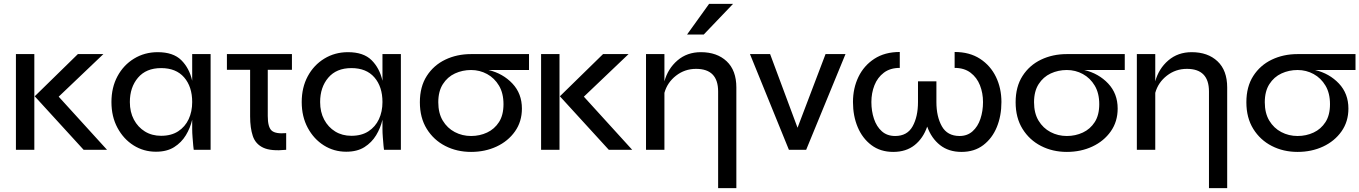

<svg xmlns="http://www.w3.org/2000/svg" viewBox="-20 -781 7087 1001"><path d="M63 -499H159V0H63ZM519 -499 286 -277 538 0H416L161 -279L386 -499Z M793 10Q729 10 676.5 -23Q624 -56 592.5 -114.5Q561 -173 561 -249Q561 -325 592.5 -383.5Q624 -442 679 -475.5Q734 -509 802 -509Q883 -509 925 -467.5Q967 -426 982 -360V-499H1078V0H990Q989 -3 987.5 -21.5Q986 -40 984 -64Q982 -88 982 -109V-157Q972 -114 949 -76Q926 -38 888 -14Q850 10 793 10ZM820 -73Q873 -73 909 -96.5Q945 -120 963.5 -159.5Q982 -199 982 -249Q982 -329 940 -377.5Q898 -426 820 -426Q742 -426 699.5 -376Q657 -326 657 -249Q657 -197 678 -157.5Q699 -118 735.5 -95.5Q772 -73 820 -73Z M1376 -176Q1376 -118 1396.5 -100Q1417 -82 1472 -87V0Q1393 8 1352.5 -11Q1312 -30 1298 -72Q1284 -114 1284 -174V-417H1163V-499H1502V-417H1376Z M1785 10Q1721 10 1668.5 -23Q1616 -56 1584.5 -114.5Q1553 -173 1553 -249Q1553 -325 1584.5 -383.5Q1616 -442 1671 -475.5Q1726 -509 1794 -509Q1875 -509 1917 -467.5Q1959 -426 1974 -360V-499H2070V0H1982Q1981 -3 1979.5 -21.5Q1978 -40 1976 -64Q1974 -88 1974 -109V-157Q1964 -114 1941 -76Q1918 -38 1880 -14Q1842 10 1785 10ZM1812 -73Q1865 -73 1901 -96.5Q1937 -120 1955.5 -159.5Q1974 -199 1974 -249Q1974 -329 1932 -377.5Q1890 -426 1812 -426Q1734 -426 1691.5 -376Q1649 -326 1649 -249Q1649 -197 1670 -157.5Q1691 -118 1727.5 -95.5Q1764 -73 1812 -73Z M2436 11Q2362 11 2301.5 -20Q2241 -51 2205 -109Q2169 -167 2169 -248Q2169 -329 2205 -385Q2241 -441 2301.5 -470Q2362 -499 2436 -499H2738V-416H2527Q2602 -398 2651.5 -345.5Q2701 -293 2701 -215Q2701 -147 2665 -96Q2629 -45 2569 -17Q2509 11 2436 11ZM2436 -72Q2481 -72 2519.5 -90Q2558 -108 2581.5 -144.5Q2605 -181 2605 -238Q2605 -295 2581.5 -334.5Q2558 -374 2519.5 -395Q2481 -416 2436 -416Q2391 -416 2352 -398Q2313 -380 2289 -342.5Q2265 -305 2265 -248Q2265 -191 2288.5 -152Q2312 -113 2351 -92.5Q2390 -72 2436 -72Z M2801 -499H2897V0H2801ZM3257 -499 3024 -277 3276 0H3154L2899 -279L3124 -499Z M3348 -499H3444V-357Q3462 -423 3512 -466Q3562 -509 3634 -509Q3718 -509 3768.5 -461.5Q3819 -414 3819 -325V200H3724V-304Q3724 -422 3609 -422Q3550 -422 3504.5 -386.5Q3459 -351 3444 -297V0H3348ZM3562 -601 3677 -761H3802L3649 -601Z M4388 -499 4183 0H4093L3890 -499H3995L4138 -115L4284 -499Z M4637 11Q4570 11 4523 -24.5Q4476 -60 4451.5 -118.5Q4427 -177 4427 -249Q4427 -321 4455.5 -380Q4484 -439 4538.5 -474.5Q4593 -510 4671 -510V-427Q4621 -427 4588 -402Q4555 -377 4539 -336.5Q4523 -296 4523 -249Q4523 -202 4536.5 -161.5Q4550 -121 4577.5 -96.5Q4605 -72 4647 -72Q4710 -72 4738 -122.5Q4766 -173 4766 -249V-357H4862V-249Q4862 -173 4890.5 -122.5Q4919 -72 4983 -72Q5023 -72 5050.5 -96.5Q5078 -121 5091.5 -161.5Q5105 -202 5105 -249Q5105 -296 5089 -336.5Q5073 -377 5040 -402Q5007 -427 4957 -427V-510Q5035 -510 5089.5 -474.5Q5144 -439 5172.5 -380Q5201 -321 5201 -249Q5201 -177 5177 -118.5Q5153 -60 5106.5 -24.5Q5060 11 4993 11Q4926 11 4881 -24.5Q4836 -60 4814 -121Q4793 -60 4748.5 -24.5Q4704 11 4637 11Z M5542 11Q5468 11 5407.5 -20Q5347 -51 5311 -109Q5275 -167 5275 -248Q5275 -329 5311 -385Q5347 -441 5407.5 -470Q5468 -499 5542 -499H5844V-416H5633Q5708 -398 5757.5 -345.5Q5807 -293 5807 -215Q5807 -147 5771 -96Q5735 -45 5675 -17Q5615 11 5542 11ZM5542 -72Q5587 -72 5625.5 -90Q5664 -108 5687.5 -144.5Q5711 -181 5711 -238Q5711 -295 5687.5 -334.5Q5664 -374 5625.5 -395Q5587 -416 5542 -416Q5497 -416 5458 -398Q5419 -380 5395 -342.5Q5371 -305 5371 -248Q5371 -191 5394.5 -152Q5418 -113 5457 -92.5Q5496 -72 5542 -72Z M5907 -499H6003V-357Q6021 -423 6071 -466Q6121 -509 6193 -509Q6277 -509 6327.5 -461.5Q6378 -414 6378 -325V200H6283V-304Q6283 -422 6168 -422Q6109 -422 6063.5 -386.5Q6018 -351 6003 -297V0H5907Z M6745 11Q6671 11 6610.5 -20Q6550 -51 6514 -109Q6478 -167 6478 -248Q6478 -329 6514 -385Q6550 -441 6610.5 -470Q6671 -499 6745 -499H7047V-416H6836Q6911 -398 6960.5 -345.5Q7010 -293 7010 -215Q7010 -147 6974 -96Q6938 -45 6878 -17Q6818 11 6745 11ZM6745 -72Q6790 -72 6828.5 -90Q6867 -108 6890.5 -144.5Q6914 -181 6914 -238Q6914 -295 6890.5 -334.5Q6867 -374 6828.5 -395Q6790 -416 6745 -416Q6700 -416 6661 -398Q6622 -380 6598 -342.5Q6574 -305 6574 -248Q6574 -191 6597.5 -152Q6621 -113 6660 -92.5Q6699 -72 6745 -72Z"/></svg>

Font: Syne Medium
Style: Regular
Weight: 500
Designer: Lucas Descroix
Foundry: Bonjour Monde
Version: Version 2.200; ttfautohint (v1.8.4)